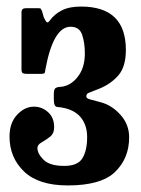

<svg xmlns="http://www.w3.org/2000/svg" viewBox="-20 -555 429 585"><path d="M9 -139Q9 -180.5 32 -205.2Q55 -230 83.5 -230Q108 -230 126.5 -213.2Q145 -196.5 145 -167.5Q145 -148 132 -138Q119 -128 106.5 -121Q94 -114 94 -104Q94 -87 112.8 -68.2Q131.5 -49.5 176 -49.5Q217 -49.5 231.2 -73Q245.5 -96.5 245.5 -137.5Q245.5 -169.5 229.8 -192.5Q214 -215.5 181.5 -224.5Q166 -228.5 155 -229Q144 -229.5 144 -251.5V-269Q144 -283 149.2 -286.5Q154.5 -290 163 -290.2Q171.5 -290.5 181.5 -294Q205 -302.5 221.8 -328Q238.5 -353.5 238.5 -392.5Q238.5 -425 230.2 -449.2Q222 -473.5 195 -473.5Q142.5 -473.5 118.5 -344.5Q117.5 -336.5 116.2 -333.2Q115 -330 105.5 -330H61Q52.5 -330 49 -332.5Q45.5 -335 45.5 -343V-517.5Q45.5 -530 58.5 -530H97.5Q103.5 -530 104.5 -528Q105.5 -526 108 -521L113.5 -502Q119.5 -489 123 -487Q126.5 -485 133 -494Q145.5 -511.5 168 -523.2Q190.5 -535 227 -535Q363.5 -535 363.5 -403Q363.5 -352 341 -325.8Q318.5 -299.5 283 -285Q258 -275 250.5 -272.2Q243 -269.5 243 -261Q243 -255 255 -252Q267 -249 283 -244.5Q319 -236 346.2 -206.2Q373.5 -176.5 373.5 -136.5Q373.5 -73 331 -31.5Q288.5 10 186.5 10Q97.5 10 53.2 -32.5Q9 -75 9 -139Z"/></svg>

Font: Besley* Condensed Semi
Style: Regular
Weight: 600
Width: 3
Designer: Owen Earl
Foundry: indestructible type*
Version: Version 3.000; ttfautohint (v1.8.3)